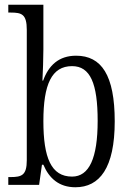

<svg xmlns="http://www.w3.org/2000/svg" viewBox="-20 -780 552 810"><path d="M298 10C400 10 464 -71 464 -268C464 -463 408 -545 301 -545C228 -545 185 -504 162 -440H159C161 -476 163 -536 163 -571V-760H15V-727H25C72 -727 93 -720 93 -654V-104C93 -41 72 -33 25 -33H15V0H145L157 -85H163C187 -28 229 10 298 10ZM284 -35C196 -35 163 -114 163 -269C163 -424 198 -501 284 -501C361 -501 392 -428 392 -270C392 -112 356 -35 284 -35Z"/></svg>

Font: Noto Serif Armenian Condensed Light
Style: Regular
Weight: 300
Width: 3
Designer: Monotype Design Team
Foundry: Monotype Imaging Inc.
Version: Version 2.008